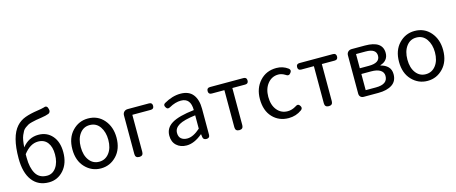

<svg xmlns="http://www.w3.org/2000/svg" viewBox="-46 -1454 5033 2117"><g transform="rotate(-15 2470.5 -395.5)"><path d="M147.5 -311.5Q147.5 -199.2 187 -131.3Q226.6 -63.5 315.4 -63.5Q378.9 -63.5 418.9 -120.1Q459 -176.8 459 -268.6Q459 -354.5 421.4 -403.8Q383.8 -453.1 313.5 -453.1Q223.6 -453.1 147.5 -353.5ZM152.3 -682.6Q193.4 -728.5 252.9 -750.5Q312.5 -772.5 400.4 -785.2Q442.4 -791 474.6 -799.8Q512.7 -816.4 523.4 -766.6Q531.2 -732.4 504.9 -718.8Q472.7 -706.1 418.9 -698.2Q378.9 -692.4 357.4 -688.5Q335.9 -684.6 306.2 -677.2Q276.4 -669.9 261.2 -661.6Q246.1 -653.3 226.6 -639.2Q207 -625 196.8 -607.4Q186.5 -589.8 175.8 -564.5Q165 -539.1 159.7 -505.9Q154.3 -472.7 151.4 -430.7Q225.6 -524.4 335.9 -524.4Q433.6 -524.4 493.7 -455.6Q553.7 -386.7 553.7 -268.6Q553.7 -141.6 485.4 -64.5Q417 12.7 316.4 12.7Q194.3 12.7 127 -76.2Q59.6 -165 59.6 -329.1Q59.6 -580.1 152.3 -682.6Z M910.2 -556.6Q1022.5 -556.6 1092.3 -475.6Q1162.1 -394.5 1162.1 -271.5Q1162.1 -141.6 1088.4 -64.5Q1014.6 12.7 910.2 12.7Q805.7 12.7 731.9 -64.5Q658.2 -141.6 658.2 -271.5Q658.2 -401.4 731.9 -479Q805.7 -556.6 910.2 -556.6ZM1068.4 -271.5Q1068.4 -360.4 1026.9 -420.9Q985.4 -481.4 910.2 -481.4Q839.8 -481.4 796.9 -423.3Q753.9 -365.2 753.9 -271.5Q753.9 -177.7 796.9 -120.6Q839.8 -63.5 910.2 -63.5Q980.5 -63.5 1024.4 -120.6Q1068.4 -177.7 1068.4 -271.5Z M1363.3 -543H1605.5Q1642.6 -543 1642.6 -505.9Q1642.6 -468.8 1605.5 -468.8H1395.5V-44.9Q1395.5 0 1350.6 0Q1304.7 0 1304.7 -44.9V-485.4Q1304.7 -511.7 1320.8 -527.3Q1336.9 -543 1363.3 -543Z M2155.3 -334V-37.1Q2155.3 0 2116.2 0Q2080.1 0 2076.2 -34.2L2072.3 -65.4H2069.3Q1975.6 12.7 1888.7 12.7Q1818.4 12.7 1773.9 -28.3Q1729.5 -69.3 1729.5 -140.6Q1729.5 -228.5 1809.1 -276.4Q1888.7 -324.2 2063.5 -343.8Q2063.5 -481.4 1952.1 -481.4Q1888.7 -481.4 1819.3 -442.4Q1787.1 -422.9 1769.5 -456.1Q1752 -485.4 1778.3 -501Q1874 -556.6 1966.8 -556.6Q2062.5 -556.6 2108.9 -497.6Q2155.3 -438.5 2155.3 -334ZM2063.5 -131.8V-284.2Q1930.7 -267.6 1875 -234.9Q1819.3 -202.1 1819.3 -147.5Q1819.3 -103.5 1845.7 -81.5Q1872.1 -59.6 1915 -59.6Q1982.4 -59.6 2063.5 -131.8Z M2301.8 -543H2683.6Q2720.7 -543 2720.7 -505.9Q2720.7 -468.8 2683.6 -468.8H2537.1V-44.9Q2537.1 0 2492.2 0Q2446.3 0 2446.3 -44.9V-468.8H2301.8Q2264.6 -468.8 2264.6 -505.9Q2264.6 -543 2301.8 -543Z M2798.8 -271.5Q2798.8 -395.5 2872.1 -476.1Q2945.3 -556.6 3061.5 -556.6Q3135.7 -556.6 3193.4 -513.7Q3220.7 -492.2 3198.2 -463.9Q3174.8 -430.7 3139.6 -458Q3101.6 -481.4 3064.5 -481.4Q2990.2 -481.4 2942.4 -422.9Q2894.5 -364.3 2894.5 -271.5Q2894.5 -177.7 2940.9 -120.6Q2987.3 -63.5 3062.5 -63.5Q3111.3 -63.5 3158.2 -92.8Q3191.4 -117.2 3211.9 -83Q3229.5 -54.7 3203.1 -35.2Q3137.7 12.7 3053.7 12.7Q2942.4 12.7 2870.6 -63.5Q2798.8 -139.6 2798.8 -271.5Z M3323.2 -543H3705.1Q3742.2 -543 3742.2 -505.9Q3742.2 -468.8 3705.1 -468.8H3558.6V-44.9Q3558.6 0 3513.7 0Q3467.8 0 3467.8 -44.9V-468.8H3323.2Q3286.1 -468.8 3286.1 -505.9Q3286.1 -543 3323.2 -543Z M4078.1 0H3912.1Q3888.7 0 3875 -13.7Q3861.3 -27.3 3861.3 -50.8V-485.4Q3861.3 -511.7 3877.4 -527.3Q3893.6 -543 3919.9 -543H4070.3Q4270.5 -543 4270.5 -405.3Q4270.5 -361.3 4246.6 -331.5Q4222.7 -301.8 4179.7 -290V-285.2Q4230.5 -273.4 4262.2 -241.7Q4293.9 -210 4293.9 -156.2Q4293.9 -77.1 4235.8 -38.6Q4177.7 0 4078.1 0ZM4060.5 -477.5H3951.2V-315.4H4054.7Q4180.7 -315.4 4180.7 -397.5Q4180.7 -477.5 4060.5 -477.5ZM3951.2 -65.4H4068.4Q4203.1 -65.4 4203.1 -161.1Q4203.1 -203.1 4167 -226.6Q4130.9 -250 4062.5 -250H3951.2Z M4638.7 -556.6Q4751 -556.6 4820.8 -475.6Q4890.6 -394.5 4890.6 -271.5Q4890.6 -141.6 4816.9 -64.5Q4743.2 12.7 4638.7 12.7Q4534.2 12.7 4460.4 -64.5Q4386.7 -141.6 4386.7 -271.5Q4386.7 -401.4 4460.4 -479Q4534.2 -556.6 4638.7 -556.6ZM4796.9 -271.5Q4796.9 -360.4 4755.4 -420.9Q4713.9 -481.4 4638.7 -481.4Q4568.4 -481.4 4525.4 -423.3Q4482.4 -365.2 4482.4 -271.5Q4482.4 -177.7 4525.4 -120.6Q4568.4 -63.5 4638.7 -63.5Q4709 -63.5 4752.9 -120.6Q4796.9 -177.7 4796.9 -271.5Z"/></g></svg>

Font: GenSenMaruGothic TW TTF Regular
Style: Regular
Weight: 400
Version: Version 1.301